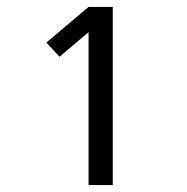

<svg xmlns="http://www.w3.org/2000/svg" viewBox="-20 -858 540 555"><path d="M236 -323V-765L152 -694L114 -735L236 -838H306V-323Z"/></svg>

Font: Iosevka Custom
Style: Regular
Weight: 400
Monospace: yes
Designer: Belleve Invis
Foundry: Belleve Invis
Version: Version 32.5.0; ttfautohint (v1.8.4)